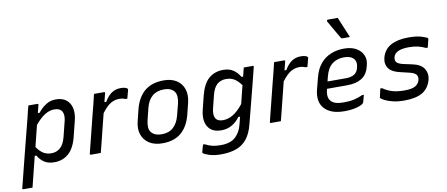

<svg xmlns="http://www.w3.org/2000/svg" viewBox="-104 -1173 4007 1722"><g transform="rotate(-10 1899.5 -312.0)"><path d="M162 -532H244Q249 -532 251.5 -528.5Q254 -525 252 -521Q243 -487 234 -450H250Q282 -491 322.5 -517Q363 -543 413 -543Q472 -543 507.5 -515Q543 -487 554 -438.5Q565 -390 549 -327L516 -194Q490 -85 435.5 -37.5Q381 10 306 10Q248 10 212.5 -14Q177 -38 155 -77H140Q123 -8 105.5 61.5Q88 131 71 200H-12Q-23 200 -20 188Q19 33 58 -122Q97 -277 137 -431Q143 -457 149 -482Q155 -507 162 -532ZM382 -457Q342 -457 299.5 -431.5Q257 -406 208 -347Q196 -299 184 -250.5Q172 -202 160 -154Q190 -111 220.5 -92.5Q251 -74 292 -74Q340 -74 373.5 -103.5Q407 -133 424 -200L457 -332Q467 -371 463 -397Q459 -423 445 -437Q425 -457 382 -457Z M728 0H638Q627 0 630 -11Q631 -17 639 -48.5Q647 -80 659 -127.5Q671 -175 684.5 -229.5Q698 -284 711.5 -337.5Q725 -391 736 -433Q744 -465 750 -490.5Q756 -516 760 -532H851Q862 -532 859 -521Q856 -507 850.5 -487.5Q845 -468 839 -443H856Q885 -493 920.5 -517.5Q956 -542 1005 -542Q1029 -542 1044.5 -537Q1060 -532 1064 -527Q1069 -522 1068 -517Q1062 -496 1057.5 -478Q1053 -460 1047 -438H1031Q1021 -442 1008 -445.5Q995 -449 974 -449Q932 -449 895.5 -427Q859 -405 815 -347Q801 -292 786 -231Q771 -170 756 -110.5Q741 -51 728 0Z M1396 -543Q1466 -543 1512.5 -513Q1559 -483 1576.5 -430.5Q1594 -378 1578 -310L1553 -209Q1527 -102 1462.5 -45.5Q1398 11 1290 11Q1217 11 1169.5 -19.5Q1122 -50 1104 -103Q1086 -156 1103 -222L1128 -324Q1155 -432 1221 -487.5Q1287 -543 1396 -543ZM1384 -463Q1318 -463 1277 -427.5Q1236 -392 1219 -325L1192 -216Q1184 -185 1185.5 -153Q1187 -121 1209 -99Q1222 -86 1243.5 -78Q1265 -70 1297 -70Q1362 -70 1402 -106.5Q1442 -143 1459 -208L1487 -316Q1495 -348 1493 -380.5Q1491 -413 1469 -435Q1456 -448 1435.5 -455.5Q1415 -463 1384 -463Z M1938 -543Q1994 -543 2030.5 -517.5Q2067 -492 2089 -453H2104Q2109 -473 2114 -492.5Q2119 -512 2124 -532H2205Q2216 -532 2213 -521Q2191 -432 2170.5 -352Q2150 -272 2129.5 -193Q2109 -114 2086 -24Q2065 61 2025 110Q1985 159 1926.5 179.5Q1868 200 1790 200Q1726 200 1682 185.5Q1638 171 1627 159Q1623 155 1626 149Q1631 132 1634.5 118Q1638 104 1644 85H1659Q1693 103 1724.5 110.5Q1756 118 1800 118Q1845 118 1880 107Q1915 96 1940 71Q1960 51 1974.5 25Q1989 -1 1999 -41Q2003 -57 2007 -73Q2011 -89 2015 -104H1999Q1971 -64 1928 -38Q1885 -12 1829 -12Q1744 -12 1708 -69.5Q1672 -127 1696 -224L1726 -345Q1753 -452 1806.5 -497.5Q1860 -543 1938 -543ZM1801 -118Q1820 -99 1860 -99Q1906 -99 1950.5 -125.5Q1995 -152 2044 -213Q2054 -253 2064 -293Q2074 -333 2085 -378Q2053 -422 2021.5 -440Q1990 -458 1949 -458Q1900 -458 1867 -429.5Q1834 -401 1817 -332L1790 -223Q1780 -184 1783.5 -158Q1787 -132 1801 -118Z M2368 0H2278Q2267 0 2270 -11Q2271 -17 2279 -48.5Q2287 -80 2299 -127.5Q2311 -175 2324.5 -229.5Q2338 -284 2351.5 -337.5Q2365 -391 2376 -433Q2384 -465 2390 -490.5Q2396 -516 2400 -532H2491Q2502 -532 2499 -521Q2496 -507 2490.5 -487.5Q2485 -468 2479 -443H2496Q2525 -493 2560.5 -517.5Q2596 -542 2645 -542Q2669 -542 2684.5 -537Q2700 -532 2704 -527Q2709 -522 2708 -517Q2702 -496 2697.5 -478Q2693 -460 2687 -438H2671Q2661 -442 2648 -445.5Q2635 -449 2614 -449Q2572 -449 2535.5 -427Q2499 -405 2455 -347Q2441 -292 2426 -231Q2411 -170 2396 -110.5Q2381 -51 2368 0Z M3037 -543Q3105 -543 3149 -517.5Q3193 -492 3210.5 -450.5Q3228 -409 3214 -359L3210 -344Q3193 -277 3142 -245.5Q3091 -214 3010 -214H2826L2825 -210Q2806 -137 2839 -102Q2869 -68 2952 -68Q3008 -68 3046 -76.5Q3084 -85 3127 -104H3142Q3138 -88 3133.5 -71.5Q3129 -55 3124 -38Q3123 -34 3119 -30Q3102 -13 3055 -1Q3008 11 2945 11Q2825 11 2767 -50.5Q2709 -112 2736 -221L2763 -326Q2783 -405 2824 -452.5Q2865 -500 2920 -521.5Q2975 -543 3037 -543ZM3023 -466Q2961 -466 2916.5 -432Q2872 -398 2852 -319L2842 -278H3010Q3057 -278 3086 -296Q3115 -314 3124 -354Q3139 -409 3108 -439Q3095 -452 3075 -459Q3055 -466 3023 -466ZM3031 -824Q3051 -777 3070.5 -729Q3090 -681 3109 -636H3042Q3030 -636 3027 -644Q3008 -677 2993 -702.5Q2978 -728 2964 -752.5Q2950 -777 2933 -807Q2930 -812 2932.5 -818Q2935 -824 2942 -824Z M3510 -79Q3578 -79 3608.5 -98Q3639 -117 3647 -148Q3655 -177 3641 -197Q3627 -217 3576 -229L3500 -247Q3425 -263 3396 -302.5Q3367 -342 3381 -400Q3401 -473 3463 -507Q3525 -541 3625 -541Q3698 -541 3744 -526.5Q3790 -512 3797 -504Q3800 -500 3798 -494Q3793 -474 3789 -457Q3785 -440 3780 -421H3764Q3731 -437 3696 -445.5Q3661 -454 3613 -454Q3489 -454 3472 -390Q3465 -363 3476.5 -345Q3488 -327 3535 -315L3615 -298Q3694 -282 3722.5 -237Q3751 -192 3737 -136Q3716 -60 3657 -25Q3598 10 3491 10Q3434 10 3390 -0.5Q3346 -11 3318.5 -25Q3291 -39 3281 -49Q3279 -53 3280 -58Q3285 -82 3289.5 -100Q3294 -118 3297 -134H3313Q3353 -106 3398 -92.5Q3443 -79 3510 -79Z"/></g></svg>

Font: Recursive Sn Lnr St
Style: Italic
Weight: 400
Italic angle: -15°
Version: Version 1.079;hotconv 1.0.112;makeotfexe 2.5.65598; ttfautoh